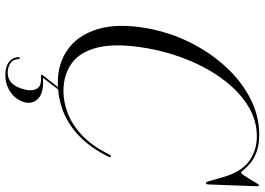

<svg xmlns="http://www.w3.org/2000/svg" viewBox="-150 -600 944 684"><g transform="rotate(90 322.0 -258.0)"><path d="M538.5 -181.5Q540 -180 539.8 -178Q539.5 -176 538 -172Q508 -111 467.5 -71Q427 -31 377.8 -11.5Q328.5 8 272 8Q207 8 156.8 -27Q106.5 -62 84.2 -132.5Q62 -203 80.5 -309Q95 -389.5 130.5 -461.5Q166 -533.5 217.2 -589.5Q268.5 -645.5 330.5 -677.5Q392.5 -709.5 460 -709.5Q497 -709.5 522 -699.8Q547 -690 562 -677.2Q577 -664.5 584.5 -654.8Q592 -645 594.5 -645Q598 -645 604.5 -654.5Q611 -664 618.5 -676.5Q626 -689 631.8 -698.8Q637.5 -708.5 639.5 -708.5Q641.5 -708.5 642.5 -706.8Q643.5 -705 643.5 -700.5L637 -527Q636.5 -523 635.5 -521.5Q634.5 -520 633 -519.5Q629.5 -519 626.5 -527L611.5 -579Q592.5 -645.5 554.5 -673.2Q516.5 -701 465.5 -701Q408.5 -701 358 -670Q307.5 -639 266.2 -585Q225 -531 195.8 -461.2Q166.5 -391.5 152.5 -314Q133 -203.5 148.5 -137.2Q164 -71 205.5 -41.5Q247 -12 304.5 -12Q342.5 -12 383 -27.2Q423.5 -42.5 461.8 -78.2Q500 -114 530.5 -175.5Q533 -179 535.5 -180.8Q538 -182.5 538.5 -181.5ZM296.5 -0.5H304.5L255 63.5L254 60.5Q259.5 60.5 263.5 60.5Q267.5 60.5 274.5 60.5Q314.5 60.5 332.8 79.5Q351 98.5 344.5 126Q336.5 156 309.5 175.5Q282.5 195 246.5 195Q217 195 200.5 181.8Q184 168.5 183.5 148.5Q183.5 146 184.2 145Q185 144 187 143.5Q188.5 142.5 189.2 143.5Q190 144.5 190.5 147Q191 167.5 205.5 177Q220 186.5 239.5 186.5Q283.5 186.5 298.5 127.5Q305.5 101.5 297.2 84.8Q289 68 264 68H249.5Q246.5 68 246.2 66Q246 64 248.5 61Z"/></g></svg>

Font: Fraunces 120pt Light
Style: Italic
Weight: 300
Italic angle: -16°
Version: Version 1.000;[b76b70a41]